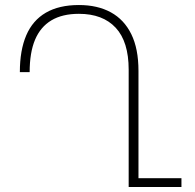

<svg xmlns="http://www.w3.org/2000/svg" viewBox="-20 -744 774 764"><path d="M531 0H492V-467Q492 -578 440.5 -633.5Q389 -689 294 -689Q228 -689 184.5 -663Q141 -637 119.5 -586Q98 -535 98 -457H59Q59 -544 84.5 -603.5Q110 -663 162.5 -693.5Q215 -724 294 -724Q368 -724 421 -695Q474 -666 502.5 -608Q531 -550 531 -462ZM516 -35H702V0H516Z"/></svg>

Font: Noto Sans Armenian ExtraLight
Style: Regular
Weight: 250
Designer: Monotype Design Team
Foundry: Monotype Imaging Inc.
Version: Version 2.007